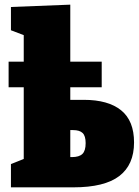

<svg xmlns="http://www.w3.org/2000/svg" viewBox="-20 -805 599 825"><path d="M340 -376Q445 -376 500.5 -331Q556 -286 556 -193Q556 -97 492.5 -48.5Q429 0 295 0H27V-100L82 -122V-430H17V-540H82V-654L27 -675V-775L282 -785V-540H417V-430H282V-376ZM289 -130Q320 -130 334 -143.5Q348 -157 348 -190Q348 -221 335 -233.5Q322 -246 294 -246H282V-130Z"/></svg>

Font: Bitter Pro Black
Style: Regular
Weight: 900
Designer: Sol Matas, and Bitter project Authors
Foundry: Sol Matas
Version: Version 1.010